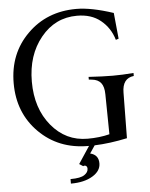

<svg xmlns="http://www.w3.org/2000/svg" viewBox="-61 -785 806 1029"><g transform="rotate(-5 342.0 -270.0)"><path d="M331.5 94.7 392.6 2.4H388.7Q229 2.4 124.5 -102.1Q19.5 -207 19.5 -366.7Q19.5 -526.4 124.5 -630.4Q229 -734.9 388.7 -734.9Q468.3 -734.9 586.9 -695.8Q594.7 -614.3 600.6 -556.2L585.4 -551.3Q565.9 -617.2 515.6 -657.7Q466.3 -698.2 388.7 -698.2Q271 -698.2 194.3 -604Q117.2 -509.8 117.2 -366.7Q117.2 -223.1 194.3 -129.9Q271.5 -36.6 388.7 -36.6Q453.1 -36.6 506.8 -50.3L503.9 -266.1Q503.4 -306.6 487.5 -326.7Q471.7 -346.7 438.5 -350.1L422.4 -351.6V-366.2Q500.5 -361.3 552.7 -361.3Q604 -361.3 664.1 -366.2V-350.1Q602.1 -343.3 601.6 -266.1L598.6 -21Q505.4 -1 422.9 2L395 43.5Q439.9 54.2 439.9 100.1Q439.9 141.1 395.5 168Q350.6 195.3 278.3 195.3V170.9Q333 170.9 353.5 156.2Q374 142.6 374 123.5Q374 112.3 366.9 107.9Q359.9 103.5 352.1 107.9Z"/></g></svg>

Font: Flanker
Style: Regular
Weight: 400
Designer: Flanker
Foundry: Flanker
Version: Version 2.027